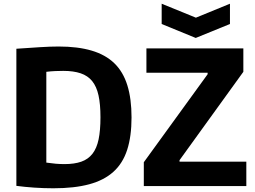

<svg xmlns="http://www.w3.org/2000/svg" viewBox="-20 -1000 1372 1032"><path d="M849 -980 1033 -905 1216 -980V-871L1032 -796L849 -871ZM753 -128 1096 -601V-609H767V-740H1288V-614L945 -139V-131H1304V0H753ZM267 12Q216 12 164.5 8.5Q113 5 68 -1V-738Q140 -743 196 -746.5Q252 -750 295 -750Q398 -750 472.5 -728Q547 -706 594.5 -660Q642 -614 664.5 -541.5Q687 -469 687 -369Q687 -267 663.5 -194.5Q640 -122 589.5 -76.5Q539 -31 459.5 -9.5Q380 12 267 12ZM327 -118Q380 -118 417 -131Q454 -144 477 -173.5Q500 -203 510 -251Q520 -299 520 -370Q520 -440 509.5 -487.5Q499 -535 475.5 -564Q452 -593 413.5 -606Q375 -619 320 -619Q299 -619 276.5 -618Q254 -617 229 -614V-126Q256 -122 279.5 -120Q303 -118 327 -118Z"/></svg>

Font: Encode Sans Narrow
Style: Bold
Weight: 700
Designer: Pablo Impallari, Andres Torresi
Foundry: Pablo Impallari, Andres Torresi
Version: Version 1.000; ttfautohint (v1.00) -l 8 -r 50 -G 200 -x 14 -